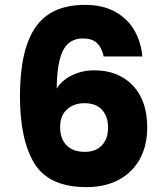

<svg xmlns="http://www.w3.org/2000/svg" viewBox="-20 -765 677 789"><path d="M321 -607Q264 -607 239 -557.5Q214 -508 213 -401Q235 -436 276.5 -456Q318 -476 368 -476Q466 -476 525.5 -414Q585 -352 585 -241Q585 -168 555.5 -113Q526 -58 469.5 -27Q413 4 336 4Q182 4 122 -92.5Q62 -189 62 -370Q62 -560 125.5 -652.5Q189 -745 329 -745Q404 -745 455.5 -715.5Q507 -686 533.5 -638Q560 -590 565 -533H406Q398 -570 378 -588.5Q358 -607 321 -607ZM227 -243Q227 -195 253.5 -168Q280 -141 329 -141Q373 -141 398.5 -167.5Q424 -194 424 -240Q424 -287 399 -314Q374 -341 327 -341Q284 -341 255.5 -315.5Q227 -290 227 -243Z"/></svg>

Font: IBM-Poppins
Style: Poppins-Bold
Weight: 700
Designer: Mike Abbink, Paul van der Laan, Pieter van Rosmalen, Ben Mitchell, Mark Frömberg
Foundry: Bold Monday
Version: Version 1.1